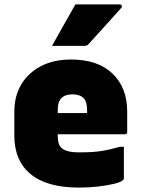

<svg xmlns="http://www.w3.org/2000/svg" viewBox="-20 -834 640 871"><path d="M302 -564Q424 -564 490.5 -500Q557 -436 557 -329V-235Q557 -225 546 -225H242V-217Q242 -200 245.5 -186.5Q249 -173 258 -164Q269 -153 290.5 -147.5Q312 -142 353 -143Q401 -143 440 -149Q479 -155 522 -168H542V-25Q542 -20 538 -17Q529 -8 499 -0.5Q469 7 426.5 12Q384 17 338 17Q193 17 119 -44Q45 -105 45 -219V-328Q45 -397 76 -450Q107 -503 165 -533.5Q223 -564 302 -564ZM309 -406Q242 -406 242 -338V-321H375V-336Q375 -373 359 -389Q342 -406 309 -406ZM322 -814H523Q529 -814 532 -808.5Q535 -803 530 -798Q492 -755 458.5 -718.5Q425 -682 381 -633Q376 -626 362 -626H216Q242 -673 268.5 -719.5Q295 -766 322 -814Z"/></svg>

Font: Recursive Sn Lnr St Blk
Style: Regular
Weight: 900
Version: Version 1.079;hotconv 1.0.112;makeotfexe 2.5.65598; ttfautoh